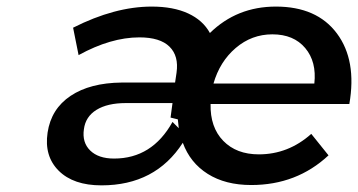

<svg xmlns="http://www.w3.org/2000/svg" viewBox="-20 -556 1083 581"><path d="M124 -154.8Q134.8 -226.6 193.6 -265.9Q252.4 -305.2 348.1 -306.2H509.8L514.2 -335.9Q521.5 -386.7 492.9 -414.8Q464.4 -442.9 401.9 -442.9Q315.4 -442.9 217.8 -389.2L201.2 -472.2Q327.6 -536.1 439 -536.1Q504.4 -536.1 549.3 -515.4Q594.2 -494.6 615.2 -456.1Q696.8 -536.1 814.9 -536.1Q939 -536.1 999.5 -454.8Q1060.1 -373.5 1037.1 -241.2H617.2Q615.7 -170.9 655.5 -129.9Q695.3 -88.9 763.2 -88.9Q852.5 -88.9 921.9 -150.9L974.1 -85.9Q877.9 3.9 740.2 3.9Q662.1 3.9 608.6 -29.8Q555.2 -63.5 533.2 -124Q450.2 4.9 287.1 4.9Q202.1 4.9 157.7 -39.3Q113.3 -83.5 124 -154.8ZM233.9 -165Q228 -125 252.9 -100.6Q277.8 -76.2 325.2 -76.2Q440.4 -76.2 502 -187L521 -168Q520.5 -169.4 518.1 -194.8L496.1 -200.2L502 -244.1H360.8Q305.2 -244.1 272 -223.6Q238.8 -203.1 233.9 -165ZM626 -303.2H931.2Q938.5 -369.1 903.6 -410.6Q868.7 -452.1 804.2 -452.1Q741.7 -452.1 693.4 -410.9Q645 -369.6 626 -303.2Z"/></svg>

Font: Trueno
Style: Italic
Weight: 400
Designer: Julieta Ulanovsky
Foundry: Julieta Ulanovsky
Version: Version 3.001b | FøM Fix